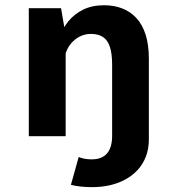

<svg xmlns="http://www.w3.org/2000/svg" viewBox="-20 -532 690 750"><path d="M341 199Q317 199 295.8 196.8Q274.5 194.5 257 190L287.5 81Q291 83 298.5 85.2Q306 87.5 316.5 89Q327 90.5 338 90.5Q359.5 90.5 374.8 84Q390 77.5 399.5 65.5Q409 53.5 413.5 36.8Q418 20 418 0L561.5 -20.5V11.5Q561.5 50 549.5 80.5Q537.5 111 516.5 133.2Q495.5 155.5 467.5 170.2Q439.5 185 407.2 192Q375 199 341 199ZM92.5 0V-500H218.5L236.5 -395V0ZM418 0V-279Q418 -322.5 409.2 -349Q400.5 -375.5 382.2 -387.5Q364 -399.5 335.5 -399.5Q314.5 -399.5 296.8 -391.8Q279 -384 265 -370.2Q251 -356.5 242.5 -338.8Q234 -321 232 -302L201 -317Q201 -351.5 212.5 -386Q224 -420.5 247.2 -449Q270.5 -477.5 305.2 -494.5Q340 -511.5 386.5 -511.5Q425.5 -511.5 457.2 -499.2Q489 -487 512.5 -461.8Q536 -436.5 548.8 -396.8Q561.5 -357 561.5 -301.5V0Z"/></svg>

Font: Trispace Thin SemiBold
Style: Regular
Weight: 600
Version: Version 1.210